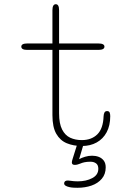

<svg xmlns="http://www.w3.org/2000/svg" viewBox="-20 -682 659 910"><path d="M109.5 -445.5Q81 -445.5 81 -461Q81 -476 109.5 -476H228.5V-633.5Q228.5 -662 244.5 -662Q260 -662 260 -633.5V-476H446Q475 -476 475 -461Q475 -445.5 446 -445.5H260V-145.5Q260 -96.5 274.2 -68.5Q288.5 -40.5 312.8 -29.2Q337 -18 367.5 -18Q413.5 -18 441.2 -45.2Q469 -72.5 471 -131.5Q471.5 -141.5 475 -148.5Q478.5 -155.5 487.5 -155.5Q497 -155.5 499.8 -148.5Q502.5 -141.5 502.5 -131.5Q502.5 -87 485.5 -55.2Q468.5 -23.5 438.2 -6.8Q408 10 368 10Q328.5 10 296.8 -3Q265 -16 246.8 -47.8Q228.5 -79.5 228.5 -136V-445.5ZM347 208Q338 208 328.5 207.5Q319 207 309.5 205Q284 199.5 284 187.5Q284 180.5 288.5 177Q293 173.5 302 173.5Q308 173.5 315.5 175Q321 176 330.8 176.8Q340.5 177.5 348.5 177.5Q388.5 177.5 417.2 162.2Q446 147 446 118Q446 100 435.2 92.2Q424.5 84.5 409 84.5Q392 84.5 380.5 87Q369 89.5 360 93.5Q353.5 96 347.2 97.8Q341 99.5 334 99.5Q328 99.5 324.2 96.8Q320.5 94 320.5 87Q320.5 84 321.8 79.2Q323 74.5 324.5 70L346.5 0Q348 -4.5 352.8 -9.8Q357.5 -15 365 -15Q370.5 -15 374 -12.2Q377.5 -9.5 377.5 -5Q377.5 -4 377.2 -2.5Q377 -1 376.5 0L355 72.5Q366.5 66 383 61Q399.5 56 416.5 56Q433.5 56 448 61.5Q462.5 67 471.8 79.2Q481 91.5 481 111Q481 143.5 462.5 165.2Q444 187 413.8 197.5Q383.5 208 347 208Z"/></svg>

Font: Sono Monospace ExtraLight
Style: Regular
Weight: 250
Version: Version 2.112